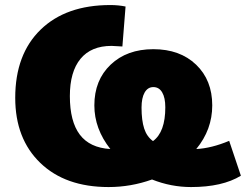

<svg xmlns="http://www.w3.org/2000/svg" viewBox="-20 -737 985 769"><path d="M415 12.2Q241.7 12.2 141.4 -84.5Q41 -181.2 41 -345.2Q41 -519.5 142.6 -618.2Q244.1 -716.8 421.9 -716.8Q454.1 -716.8 482.9 -710.9L470.2 -550.8Q429.7 -553.2 426.8 -553.2Q345.2 -553.2 302.5 -501.5Q259.8 -449.7 259.8 -352.1Q259.8 -250.5 299.6 -197.8Q339.4 -145 421.9 -140.1Q357.9 -221.2 357.9 -314.9Q357.9 -416 423.1 -478Q488.3 -540 594.2 -540Q700.7 -540 765.4 -478Q830.1 -416 830.1 -314.9Q830.1 -217.8 766.1 -140.1Q826.7 -143.1 897.9 -172.9L944.8 -33.2Q870.6 12.2 745.1 12.2Q665 12.2 588.9 -18.1Q504.4 12.2 415 12.2ZM546.9 -306.2Q546.9 -254.9 557.4 -222.4Q567.9 -189.9 592.8 -171.9Q642.1 -208 642.1 -307.1Q642.1 -345.7 629.6 -366.9Q617.2 -388.2 594.2 -388.2Q571.8 -388.2 559.3 -366.5Q546.9 -344.7 546.9 -306.2Z"/></svg>

Font: Mulish ExtraBlack
Style: Regular
Weight: 1000
Designer: Vernon Adams
Foundry: Vernon Adams
Version: Version 3.603; ttfautohint (v1.8.3)